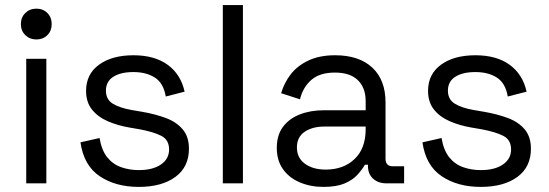

<svg xmlns="http://www.w3.org/2000/svg" viewBox="-20 -720 2155 754"><path d="M83 0V-489H162V0ZM123 -565Q97 -565 79.5 -582Q62 -599 62 -625Q62 -652 79.5 -669Q97 -686 123 -686Q149 -686 166 -669Q183 -652 183 -625Q183 -599 166 -582Q149 -565 123 -565Z M525 14Q434 14 371.5 -28Q309 -70 296 -161L371 -178Q379 -130 401 -102.5Q423 -75 455.5 -63.5Q488 -52 525 -52Q580 -52 612 -74Q644 -96 644 -133Q644 -171 613.5 -186.5Q583 -202 530 -212L489 -219Q442 -227 403 -244Q364 -261 341 -290Q318 -319 318 -363Q318 -429 369 -466Q420 -503 504 -503Q587 -503 638.5 -465.5Q690 -428 705 -360L631 -341Q622 -394 588 -415.5Q554 -437 504 -437Q454 -437 425 -418.5Q396 -400 396 -364Q396 -329 423.5 -312.5Q451 -296 497 -288L538 -281Q590 -272 631.5 -256.5Q673 -241 697.5 -212Q722 -183 722 -136Q722 -64 668.5 -25Q615 14 525 14Z M855 0V-700H934V0Z M1250 14Q1199 14 1157 -4Q1115 -22 1091 -56Q1067 -90 1067 -139Q1067 -189 1091 -221.5Q1115 -254 1157 -270.5Q1199 -287 1251 -287H1416V-323Q1416 -375 1385.5 -405Q1355 -435 1295 -435Q1236 -435 1203 -406.5Q1170 -378 1158 -330L1084 -354Q1096 -395 1122 -428.5Q1148 -462 1191.5 -482.5Q1235 -503 1296 -503Q1390 -503 1442 -454.5Q1494 -406 1494 -318V-97Q1494 -67 1522 -67H1567V0H1498Q1465 0 1445 -18.5Q1425 -37 1425 -68V-73H1413Q1402 -54 1383.5 -33.5Q1365 -13 1333 0.5Q1301 14 1250 14ZM1259 -54Q1329 -54 1372.5 -95.5Q1416 -137 1416 -212V-223H1254Q1207 -223 1176.5 -202.5Q1146 -182 1146 -141Q1146 -100 1177.5 -77Q1209 -54 1259 -54Z M1868 14Q1777 14 1714.5 -28Q1652 -70 1639 -161L1714 -178Q1722 -130 1744 -102.5Q1766 -75 1798.5 -63.5Q1831 -52 1868 -52Q1923 -52 1955 -74Q1987 -96 1987 -133Q1987 -171 1956.5 -186.5Q1926 -202 1873 -212L1832 -219Q1785 -227 1746 -244Q1707 -261 1684 -290Q1661 -319 1661 -363Q1661 -429 1712 -466Q1763 -503 1847 -503Q1930 -503 1981.5 -465.5Q2033 -428 2048 -360L1974 -341Q1965 -394 1931 -415.5Q1897 -437 1847 -437Q1797 -437 1768 -418.5Q1739 -400 1739 -364Q1739 -329 1766.5 -312.5Q1794 -296 1840 -288L1881 -281Q1933 -272 1974.5 -256.5Q2016 -241 2040.5 -212Q2065 -183 2065 -136Q2065 -64 2011.5 -25Q1958 14 1868 14Z"/></svg>

Font: Space Grotesk
Style: Regular
Weight: 400
Designer: Florian Karsten
Foundry: Florian Karsten
Version: Version 2.000